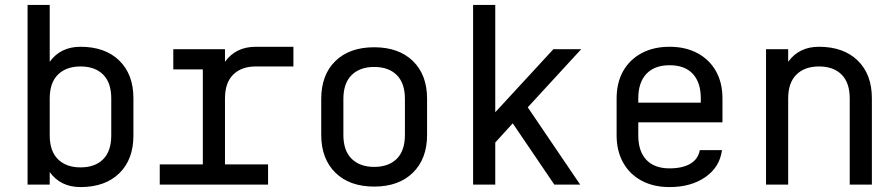

<svg xmlns="http://www.w3.org/2000/svg" viewBox="-20 -750 3640 780"><path d="M92 0V-730H182V-499Q226 -560 307 -560Q407 -560 464.5 -504Q522 -448 522 -351V-199Q522 -102 464.5 -46Q407 10 307 10Q226 10 182 -51V0ZM307 -480Q249 -480 215.5 -447Q182 -414 182 -350V-200Q182 -136 215.5 -103Q249 -70 307 -70Q366 -70 399 -103Q432 -136 432 -200V-350Q432 -414 399 -447Q366 -480 307 -480Z M629 0V-82H804V-468H684V-550H894V-499Q938 -560 1019 -560H1172V-480H1019Q961 -480 927.5 -447Q894 -414 894 -350V-82H1069V0Z M1500 8Q1400 8 1342.5 -48.5Q1285 -105 1285 -202V-348Q1285 -446 1342.5 -502Q1400 -558 1500 -558Q1600 -558 1657.5 -502Q1715 -446 1715 -349V-202Q1715 -105 1657.5 -48.5Q1600 8 1500 8ZM1500 -72Q1559 -72 1592 -105Q1625 -138 1625 -202V-348Q1625 -412 1592 -445Q1559 -478 1500 -478Q1442 -478 1408.5 -445Q1375 -412 1375 -348V-202Q1375 -138 1408.5 -105Q1442 -72 1500 -72Z M1992 -294 2228 -550H2341L2124 -314L2337 0H2232L2063 -249L1992 -171V0H1902V-730H1992Z M2700 10Q2635 10 2586.5 -16Q2538 -42 2511.5 -89.5Q2485 -137 2485 -200V-350Q2485 -414 2511.5 -461Q2538 -508 2586.5 -534Q2635 -560 2700 -560Q2765 -560 2813.5 -534Q2862 -508 2888.5 -461Q2915 -414 2915 -350V-253H2573V-200Q2573 -135 2606 -100.5Q2639 -66 2700 -66Q2752 -66 2784 -84.5Q2816 -103 2823 -140H2913Q2904 -71 2845.5 -30.5Q2787 10 2700 10ZM2573 -333H2827V-350Q2827 -415 2794.5 -450Q2762 -485 2700 -485Q2639 -485 2606 -450Q2573 -415 2573 -350Z M3092 0V-550H3182V-499Q3226 -560 3307 -560Q3407 -560 3464.5 -504Q3522 -448 3522 -351V0H3432V-350Q3432 -414 3399 -447Q3366 -480 3307 -480Q3249 -480 3215.5 -447Q3182 -414 3182 -350V0Z"/></svg>

Font: Tiny
Style: Regular
Weight: 400
Designer: Philipp Nurullin, Konstantin Bulenkov
Foundry: JetBrains
Version: Version 2.251; ttfautohint (v1.8.4.7-5d5b)